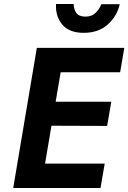

<svg xmlns="http://www.w3.org/2000/svg" viewBox="-20 -939 641 959"><path d="M260 -919Q256 -859 290.5 -817Q325 -775 398 -775Q472 -775 518.5 -817Q565 -859 578 -918H486Q478 -895 457.5 -875Q437 -855 404 -856Q372 -857 360 -876Q348 -895 348 -919ZM237 -311 515 -310 536 -431H258L283 -578H580L601 -700H304H256H164L46 0H136H184H482L503 -122H205Z"/></svg>

Font: Jost* 600 Semi Italic
Style: Italic
Weight: 600
Italic angle: -10°
Version: Version 3.200; ttfautohint (v0.97) -l 8 -r 50 -G 200 -x 14 -